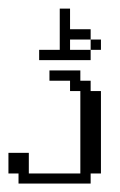

<svg xmlns="http://www.w3.org/2000/svg" viewBox="-20 -435 284 455"><path d="M23.9 0V-23.9H0V-72.8H48.3V-23.9H170.4V-219.2H146V-243.7H97.2V-268.1H170.4V-243.7H194.8V-219.2H219.2V-23.9H194.8V0ZM194.8 -316.9V-341.3H219.2V-316.9ZM72.8 -292.5V-316.9H121.6V-414.6H146V-365.7H194.8V-341.3H146V-316.9H194.8V-292.5Z"/></svg>

Font: FS Mondwest Regular
Style: Regular
Weight: 400
Designer: NZWStudios2024
Foundry: https://fontstruct.com
Version: Version 1.0